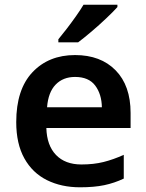

<svg xmlns="http://www.w3.org/2000/svg" viewBox="-20 -786 621 816"><path d="M299 -552Q408 -552 471.5 -487Q535 -422 535 -306V-242H177Q179 -168 218 -127.5Q257 -87 326 -87Q378 -87 420 -97.5Q462 -108 506 -128V-27Q466 -8 423 1Q380 10 320 10Q241 10 179.5 -20.5Q118 -51 83.5 -113Q49 -175 49 -267Q49 -406 118 -479Q187 -552 299 -552ZM299 -459Q248 -459 216.5 -426.5Q185 -394 180 -330H413Q412 -386 384.5 -422.5Q357 -459 299 -459ZM479 -756Q463 -738 432.5 -709Q402 -680 369 -652Q336 -624 312 -606H228V-619Q243 -637 263 -663Q283 -689 302.5 -716.5Q322 -744 335 -766H479Z"/></svg>

Font: Noto Sans SemiBold
Style: Regular
Weight: 600
Designer: Monotype Design Team
Foundry: Monotype Imaging Inc.
Version: Version 2.007